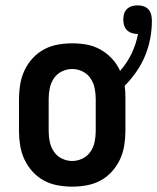

<svg xmlns="http://www.w3.org/2000/svg" viewBox="-20 -690 588 718"><path d="M250 8Q223 8 195.5 3Q168 -2 144 -15Q120 -28 101.5 -48.5Q83 -69 71.5 -93.5Q60 -118 55.5 -145.5Q51 -173 51 -200V-320Q51 -347 55.5 -374.5Q60 -402 71.5 -426.5Q83 -451 101.5 -471.5Q120 -492 144 -505Q168 -518 195.5 -523Q223 -528 250 -528Q278 -528 305 -523Q332 -518 356 -504.5Q380 -491 399 -470.5Q418 -450 429 -425Q455 -454 472 -489.5Q489 -525 496 -563H494Q483 -563 472.5 -566.5Q462 -570 454.5 -577.5Q447 -585 444 -595.5Q441 -606 441 -617Q441 -628 444 -638.5Q447 -649 455 -656.5Q463 -664 473.5 -667Q484 -670 495 -670Q506 -670 517 -666.5Q528 -663 535.5 -654.5Q543 -646 545.5 -634.5Q548 -623 548 -612Q548 -578 541.5 -544.5Q535 -511 522 -480Q509 -449 489.5 -421Q470 -393 446 -369Q448 -357 448.5 -344.5Q449 -332 449 -320V-200Q449 -173 444.5 -145.5Q440 -118 428.5 -93.5Q417 -69 398.5 -48.5Q380 -28 356 -15Q332 -2 304.5 3Q277 8 250 8ZM250 -88Q270 -88 288.5 -97Q307 -106 318.5 -123Q330 -140 334 -160Q338 -180 338 -200V-320Q338 -340 334 -360Q330 -380 318.5 -397Q307 -414 288.5 -423Q270 -432 250 -432Q230 -432 211.5 -423Q193 -414 181.5 -397Q170 -380 166 -360Q162 -340 162 -320V-200Q162 -180 166 -160Q170 -140 181.5 -123Q193 -106 211.5 -97Q230 -88 250 -88Z"/></svg>

Font: Iosevka Curly
Style: Bold
Weight: 700
Monospace: yes
Designer: Belleve Invis
Foundry: Belleve Invis
Version: Version 22.1.2; ttfautohint (v1.8.4)